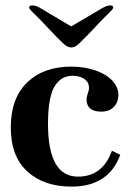

<svg xmlns="http://www.w3.org/2000/svg" viewBox="-20 -682 479 712"><path d="M245 10Q143 10 81.5 -46Q20 -102 20 -209Q20 -318 81 -376.5Q142 -435 244 -435Q292 -435 334 -421Q374 -407 396.5 -383Q419 -359 419 -330Q419 -303 402 -285.5Q385 -268 356 -268Q301 -268 301 -313Q301 -323 305 -334Q310 -346 310 -356Q310 -377 293 -389Q276 -401 249 -401Q206 -401 182 -361Q158 -320 158 -223Q158 -27 269 -27Q361 -27 395 -123L426 -108Q383 10 245 10ZM244 -506Q229 -506 211 -524L187 -548L164 -572Q140 -598 116 -622Q104 -633 96 -642Q88 -650 88 -654Q88 -662 100 -662Q114 -662 133 -650L244 -584L356 -650Q376 -662 389 -662Q400 -662 400 -654Q400 -650 392 -642Q384 -633 372 -622Q348 -598 324 -572L301 -548L277 -524Q260 -506 244 -506Z"/></svg>

Font: UnnaBold
Style: Bold
Weight: 700
Designer: Jorge de Buen Unna
Foundry: Omnibus-Type
Version: Version 2.008;hotconv 1.0.109;makeotfexe 2.5.65596